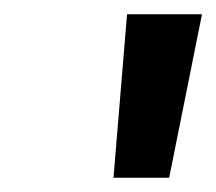

<svg xmlns="http://www.w3.org/2000/svg" viewBox="-20 -736 303 269"><path d="M158 -716 139 -487H217L263 -716Z"/></svg>

Font: Unageo
Style: Medium-Italic
Weight: 500
Designer: Richard Sepsi
Foundry: Richard Sepsi
Version: Version 2.000